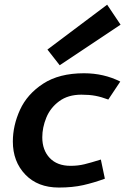

<svg xmlns="http://www.w3.org/2000/svg" viewBox="-20 -808 548 840"><path d="M36.2 0ZM453.8 -372.5 506.2 -451.2Q433.8 -487.5 347.5 -487.5Q238.8 -487.5 168.8 -441.9Q98.8 -396.2 67.5 -327.5Q36.2 -258.8 36.2 -188.8Q36.2 -101.2 90.6 -44.4Q145 12.5 237.5 12.5Q297.5 12.5 344.4 1.9Q391.2 -8.8 438.8 -26.2L421.2 -110Q377.5 -96.2 349.4 -89.4Q321.2 -82.5 288.8 -82.5Q230 -82.5 197.5 -116.9Q165 -151.2 165 -207.5Q165 -250 182.5 -293.1Q200 -336.2 238.8 -365Q277.5 -393.8 336.2 -393.8Q371.2 -393.8 397.5 -388.8Q423.8 -383.8 453.8 -372.5ZM241.2 -522.5 507.5 -700 448.8 -787.5 187.5 -591.2Z"/></svg>

Font: Cambay
Style: Bold Italic
Weight: 700
Italic angle: -11°
Designer: Pooja Saxena
Foundry: Pooja Saxena
Version: Version 1.006;PS 001.006;hotconv 1.0.70;makeotf.lib2.5.58329